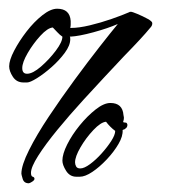

<svg xmlns="http://www.w3.org/2000/svg" viewBox="-20 -460 395 440"><path d="M46 -40Q35 -40 32 -50Q29 -60 29 -62Q29 -81 46.5 -116Q64 -151 92 -193Q120 -235 150.5 -276.5Q181 -318 208 -352.5Q235 -387 250 -405Q227 -395 194 -386Q161 -377 141 -376L140 -378Q141 -375 141 -370Q141 -356 128.5 -339Q116 -322 98.5 -306.5Q81 -291 65 -281Q49 -271 42 -271H34Q18 -271 9.5 -284Q1 -297 1 -308Q1 -322 12.5 -344Q24 -366 41 -388Q58 -410 77 -425Q96 -440 111 -440Q140 -440 142 -412Q142 -408 142 -404Q142 -400 141 -396H143Q161 -396 186 -402Q211 -408 235.5 -416.5Q260 -425 276 -432Q277 -433 280 -433Q283 -433 295 -428Q307 -423 318 -417Q329 -411 329 -407Q329 -403 327.5 -400.5Q326 -398 324 -396Q307 -375 264 -331Q243 -309 219 -283Q195 -257 171 -231Q139 -196 111.5 -162.5Q84 -129 67.5 -103Q51 -77 51 -64Q51 -56 55 -55Q59 -54 59 -50Q59 -47 53.5 -43.5Q48 -40 46 -40ZM42 -291Q55 -291 74 -307.5Q93 -324 108 -344Q123 -364 123 -376Q117 -380 111.5 -386Q106 -392 101 -397Q89 -396 72.5 -378Q56 -360 43.5 -338.5Q31 -317 31 -304Q31 -291 42 -291ZM155 -55Q140 -55 131.5 -68.5Q123 -82 123 -92Q123 -107 134 -129Q145 -151 162.5 -172.5Q180 -194 199 -209Q218 -224 233 -224Q261 -224 263 -196Q263 -195 263.5 -193.5Q264 -192 264 -190Q264 -188 263.5 -185.5Q263 -183 262 -180H263Q265 -179 268 -179Q271 -179 272 -174Q272 -168 267 -165Q265 -163 263 -163L261 -162Q262 -148 251.5 -130Q241 -112 224.5 -94.5Q208 -77 191.5 -66Q175 -55 163 -55ZM164 -74Q173 -74 186.5 -84Q200 -94 213 -108.5Q226 -123 235 -137Q244 -151 244 -160Q232 -169 223 -181Q211 -180 194 -162Q177 -144 164.5 -122.5Q152 -101 152 -88Q152 -83 154.5 -78.5Q157 -74 164 -74Z"/></svg>

Font: Qwitcher Grypen
Style: Bold
Weight: 700
Designer: Robert E. Leuschke
Foundry: Robert E. Leuschke
Version: Version 1.100; ttfautohint (v1.8.3)